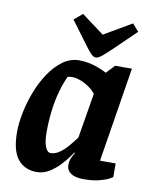

<svg xmlns="http://www.w3.org/2000/svg" viewBox="-83 -783 687 857"><g transform="rotate(10 261.0 -354.5)"><path d="M142 11Q87 11 56 -27.5Q25 -66 25 -150Q25 -189 34.5 -237Q44 -285 62.5 -333.5Q81 -382 108 -422.5Q135 -463 169 -488Q203 -513 245 -513Q269 -513 291.5 -508Q314 -503 334 -495Q354 -487 369 -479L405 -517H481L412 -88H483V-26Q481 -24 465.5 -16Q450 -8 422.5 -1Q395 6 353 6Q315 6 295.5 -7.5Q276 -21 276 -45Q276 -60 281 -73.5Q286 -87 296 -102L293 -104Q274 -75 250 -48.5Q226 -22 199 -5.5Q172 11 142 11ZM189 -83Q209 -83 229.5 -97.5Q250 -112 267.5 -133Q285 -154 299 -173L333 -377Q313 -402 282 -418Q251 -434 223 -434Q216 -434 211.5 -433Q207 -432 204 -430Q190 -400 178.5 -359.5Q167 -319 161 -271Q155 -223 155 -171Q155 -131 164 -107Q173 -83 189 -83ZM313 -538Q302 -538 289.5 -551.5Q277 -565 264 -583L186 -688L224 -720L326 -644L451 -717L480 -684L390 -597Q359 -567 341.5 -552.5Q324 -538 313 -538Z"/></g></svg>

Font: Faustina Light
Style: Bold Italic
Weight: 700
Italic angle: -8°
Version: Version 1.200